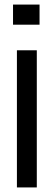

<svg xmlns="http://www.w3.org/2000/svg" viewBox="-20 -820 230 840"><path d="M37 -712V-800H153V-712ZM54 0V-600H141V0Z"/></svg>

Font: Big Shoulders Stencil Display SemiBold
Style: Regular
Weight: 600
Designer: Patric King
Foundry: XO Type Co
Version: Version 1.000